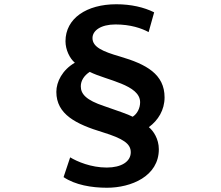

<svg xmlns="http://www.w3.org/2000/svg" viewBox="-20 -804 1040 903"><path d="M705 -746C657 -770 596 -784 527 -784C388 -784 288 -718 288 -610C288 -570 308 -529 332 -509C273 -475 245 -419 245 -372C245 -266 338 -220 463 -182C560 -152 595 -128 595 -88C595 -44 551 -16 482 -16C408 -16 343 -44 310 -64L279 29C334 66 411 79 483 79C597 79 727 25 727 -102C727 -151 701 -189 680 -206C724 -238 754 -287 754 -346C754 -455 668 -502 545 -538C462 -562 415 -583 415 -625C415 -660 454 -689 523 -689C594 -689 646 -671 679 -653ZM402 -466C481 -426 639 -406 639 -323C639 -296 626 -269 604 -255C581 -267 533 -283 470 -305C385 -333 360 -362 360 -398C360 -425 376 -449 402 -466Z"/></svg>

Font: GenEiGothic-pro-Regular
Style: Bold
Weight: 700
Designer: Ryoko NISHIZUKA (kana & ideographs); Paul D. Hunt (Latin, Greek & Cyrillic); Wenlong ZHANG (bopomofo); Sandoll Communica
Foundry: Adobe Systems Incorporated; o_tamon
Version: Version 1.000.140830